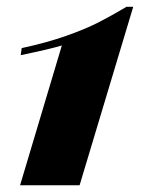

<svg xmlns="http://www.w3.org/2000/svg" viewBox="-20 -550 431 570"><path d="M39.6 0 163.6 -415Q130.4 -404.8 41.5 -386.2L44.4 -407.2Q119.1 -423.3 176 -443.4Q232.9 -463.4 272.5 -483.6Q312 -503.9 355.5 -529.8H375.5L216.3 0Z"/></svg>

Font: TypoPRO Playfair Display
Style: Italic
Weight: 900
Italic angle: -14°
Designer: Claus Eggers Sørensen
Foundry: Claus Eggers Sørensen
Version: Version 1.004;PS 001.004;hotconv 1.0.70;makeotf.lib2.5.58329